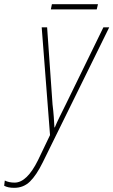

<svg xmlns="http://www.w3.org/2000/svg" viewBox="-132 -658 544 921"><path d="M332 -613 338 -638H117L112 -613ZM73 121 392 -527H364L183 -156Q168 -126 154 -97.5Q140 -69 131 -47H129Q128 -69 126 -97Q124 -125 120 -157L94 -527H68L108 -10L50 111Q-3 218 -62 218Q-89 218 -109 208L-112 233Q-94 243 -64 243Q-19 243 12 212.5Q43 182 73 121Z"/></svg>

Font: Noto Sans Display SemiCondensed Thin
Style: Italic
Weight: 250
Width: 4
Designer: Monotype Design team
Foundry: Monotype Imaging Inc.
Version: 1.000